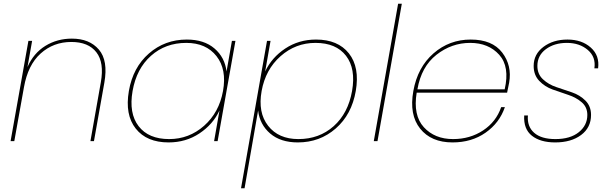

<svg xmlns="http://www.w3.org/2000/svg" viewBox="-20 -760 3297 1034"><path d="M467 0 523 -317Q542 -423 499 -478.5Q456 -534 364 -534Q268 -534 199 -472Q130 -410 109 -290L57 0H37L133 -540H153L128 -399Q161 -474 224.5 -513Q288 -552 367 -552Q462 -552 512.5 -493Q563 -434 542 -315L486 0Z M674 -270Q696 -397 782 -472Q868 -547 986 -547Q1079 -547 1135 -499Q1191 -451 1200 -375L1229 -540H1248L1152 0H1133L1162 -165Q1127 -90 1054 -41.5Q981 7 888 7Q770 7 711 -67.5Q652 -142 674 -270ZM983 -529Q871 -529 793 -459.5Q715 -390 694 -270Q673 -150 726.5 -80.5Q780 -11 891 -11Q998 -11 1079 -82.5Q1160 -154 1181 -270Q1202 -386 1146 -457.5Q1090 -529 983 -529Z M1408 -375Q1443 -450 1516 -498.5Q1589 -547 1682 -547Q1800 -547 1859 -472.5Q1918 -398 1896 -270Q1874 -143 1788 -68Q1702 7 1584 7Q1491 7 1435 -41Q1379 -89 1370 -165L1297 254H1278L1418 -540H1437ZM1679 -529Q1572 -529 1491 -457.5Q1410 -386 1389 -270Q1368 -154 1424 -82.5Q1480 -11 1587 -11Q1699 -11 1777 -80.5Q1855 -150 1876 -270Q1897 -390 1843.5 -459.5Q1790 -529 1679 -529Z M1993 0 2124 -740H2144L2013 0Z M2512 -529Q2412 -529 2330.5 -465Q2249 -401 2228 -279H2698Q2726 -401 2668.5 -465Q2611 -529 2512 -529ZM2699 -183Q2670 -98 2595 -45.5Q2520 7 2417 7Q2302 7 2242.5 -67.5Q2183 -142 2206 -270Q2229 -398 2314.5 -472.5Q2400 -547 2515 -547Q2631 -547 2684.5 -477Q2738 -407 2722 -315Q2713 -268 2711 -261H2224Q2204 -139 2262.5 -75Q2321 -11 2420 -11Q2511 -11 2581.5 -57.5Q2652 -104 2679 -183Z M3163 -141Q3163 -73 3109.5 -33Q3056 7 2970 7Q2890 7 2844.5 -29Q2799 -65 2803 -138H2823Q2818 -79 2856.5 -45Q2895 -11 2971 -11Q3051 -11 3097 -48Q3143 -85 3143 -141Q3143 -183 3113 -209Q3083 -235 3040.5 -249Q2998 -263 2956 -278Q2914 -293 2884 -324.5Q2854 -356 2854 -405Q2854 -468 2906.5 -507.5Q2959 -547 3036 -547Q3113 -547 3161.5 -504Q3210 -461 3201 -392H3181Q3190 -453 3145.5 -491Q3101 -529 3033 -529Q2965 -529 2919.5 -495Q2874 -461 2874 -405Q2874 -361 2904 -333Q2934 -305 2976 -291Q3018 -277 3060.5 -262.5Q3103 -248 3133 -218Q3163 -188 3163 -141Z"/></svg>

Font: Poppins Thin
Style: Italic
Weight: 250
Italic angle: -10°
Designer: Ninad Kale (Devanagari), Jonny Pinhorn (Latin)
Foundry: Indian Type Foundry
Version: Version 3.200;PS 1.000;hotconv 16.6.54;makeotf.lib2.5.65590